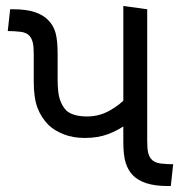

<svg xmlns="http://www.w3.org/2000/svg" viewBox="-20 -623 608 643"><path d="M264 -161Q225 -161 194 -173Q163 -185 143 -204Q118 -229 105.5 -262Q93 -295 93 -350V-440Q93 -467 90 -479.5Q87 -492 81 -500Q71 -514 49 -516.5Q27 -519 6 -519L14 -592H24Q68 -592 96.5 -582.5Q125 -573 142 -555Q159 -538 166 -513Q173 -488 173 -443V-357Q173 -311 181 -288.5Q189 -266 202 -253Q213 -243 230.5 -238Q248 -233 272 -233Q312 -233 347 -252.5Q382 -272 405 -298V-208Q377 -187 342.5 -174Q308 -161 264 -161ZM542 0Q499 0 470 -9.5Q441 -19 424 -37Q408 -54 400.5 -79Q393 -104 393 -148V-603L473 -592V-152Q473 -125 476 -112.5Q479 -100 485 -92Q496 -78 517.5 -75.5Q539 -73 560 -73L552 0Z"/></svg>

Font: guzrati115
Style: Regular
Weight: 400
Designer: Jelle Bosma - Monotype Design Team, Universal Thirst
Foundry: Monotype Imaging Inc.
Version: Version 2.102